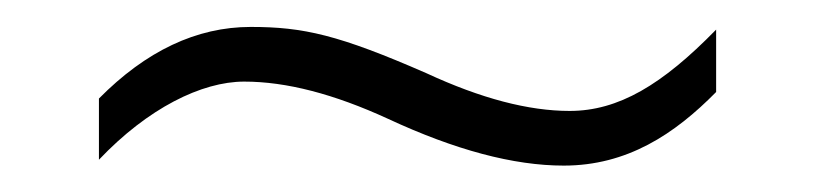

<svg xmlns="http://www.w3.org/2000/svg" viewBox="-20 -425 611 144"><path d="M163.1 -363.8C194.8 -363.8 230.5 -354.5 271 -335.9C321.3 -312.5 365.2 -300.8 402.8 -300.8C450.2 -300.8 485.8 -324.2 517.1 -356V-402.8C476.6 -361.3 443.8 -341.8 407.2 -341.8C376.5 -341.8 340.8 -351.1 299.8 -370.1C233.9 -398.9 207.5 -404.8 168 -404.8C127.4 -404.8 89.4 -386.7 54.2 -351.1V-305.2C90.8 -343.8 131.3 -363.8 163.1 -363.8Z"/></svg>

Font: Open Sans 300
Style: Regular
Weight: 300
Foundry: Ascender Corporation
Version: Version 1.100;PS 001.100;hotconv 1.0.88;makeotf.lib2.5.64775